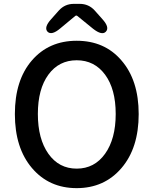

<svg xmlns="http://www.w3.org/2000/svg" viewBox="-20 -961 794 994"><path d="M608 -649Q698 -546 698 -370.5Q698 -195 609 -91Q520 13 377 13Q234 13 145.5 -91Q57 -195 57 -370.5Q57 -546 145 -648Q233 -750 377 -750Q521 -750 608 -649ZM230.5 -165Q285 -88 377 -88Q469 -88 524 -165Q579 -242 579 -371Q579 -500 524 -574.5Q469 -649 377 -649Q285 -649 230.5 -574.5Q176 -500 176 -371Q176 -242 230.5 -165ZM292 -814Q247 -776 226 -797Q206 -819 245 -862L285 -907Q316 -941 362 -941H393Q439 -941 470 -907L510 -862Q549 -819 528 -797Q508 -776 462 -812L381 -878Q375 -883 369 -878Z"/></svg>

Font: Resource Han Rounded KR Medium
Style: Regular
Weight: 500
Designer: Cyano Hao (round all glyphs); Ryoko NISHIZUKA 西塚涼子 (kana, bopomofo & ideographs); Paul D. Hunt (Latin, Greek & Cyrillic)
Foundry: Cyano Hao
Version: 0.990